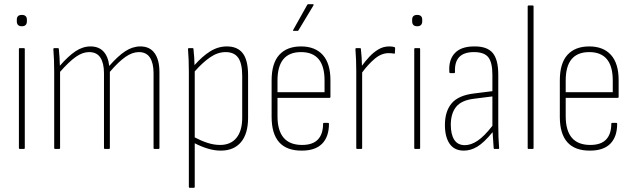

<svg xmlns="http://www.w3.org/2000/svg" viewBox="-20 -709 3018 914"><path d="M74 0Q70 0 70 -4V-476Q70 -480 74 -480H94Q98 -480 98 -476V-4Q98 0 94 0ZM84 -584Q60 -584 60 -608V-615Q60 -638 84 -638Q108 -638 108 -615V-608Q108 -584 84 -584Z M242 0Q238 0 238 -4V-368Q238 -426 234 -475Q234 -480 238 -480H256Q260 -480 260 -476Q264 -437 265 -396Q305 -442 339.5 -465Q374 -488 411 -488Q450 -488 472.5 -464Q495 -440 500 -395Q541 -442 576 -465Q611 -488 648 -488Q693 -488 716 -456Q739 -424 739 -365V-4Q739 0 735 0H716Q711 0 711 -4V-361Q711 -408 694 -434.5Q677 -461 641 -461Q610 -461 577 -438Q544 -415 503 -367V-4Q503 0 499 0H479Q475 0 475 -4V-361Q475 -408 458 -434.5Q441 -461 404 -461Q373 -461 340.5 -438Q308 -415 266 -367V-4Q266 0 262 0Z M883 185Q879 185 879 181V-369Q879 -396 878 -423.5Q877 -451 875 -475Q875 -480 879 -480H897Q901 -480 901 -476Q903 -456 904.5 -435.5Q906 -415 906 -399Q943 -441 980.5 -464.5Q1018 -488 1060 -488Q1111 -488 1136 -455Q1161 -422 1161 -350V-149Q1161 -72 1127 -32Q1093 8 1031 8Q1001 8 969.5 -1.5Q938 -11 907 -27V181Q907 185 903 185ZM1054 -461Q1016 -461 980 -436Q944 -411 907 -369V-55Q937 -39 967.5 -29Q998 -19 1028 -19Q1078 -19 1105.5 -52.5Q1133 -86 1133 -149V-348Q1133 -407 1114 -434Q1095 -461 1054 -461Z M1417 8Q1273 9 1273 -153V-326Q1273 -408 1309.5 -448Q1346 -488 1413 -488Q1480 -488 1516.5 -447.5Q1553 -407 1553 -327V-248Q1553 -243 1549 -243H1301V-156Q1301 -19 1418 -19Q1469 -19 1493.5 -45Q1518 -71 1518 -120Q1518 -124 1522 -124H1542Q1546 -124 1546 -120Q1546 -58 1513.5 -25Q1481 8 1417 8ZM1301 -270H1525V-326Q1525 -461 1413 -461Q1301 -461 1301 -326ZM1378 -562Q1373 -562 1376 -567L1442 -685Q1444 -689 1447 -689H1469Q1475 -689 1472 -683L1401 -565Q1400 -562 1396 -562Z M1680 0Q1676 0 1676 -4V-368Q1676 -425 1672 -475Q1672 -480 1676 -480H1694Q1698 -480 1698 -476Q1700 -456 1701.5 -435Q1703 -414 1703 -396Q1718 -417 1738 -438.5Q1758 -460 1781.5 -474Q1805 -488 1833 -488Q1848 -488 1857 -485Q1861 -484 1861 -480Q1861 -468 1860 -458Q1860 -452 1854 -454Q1844 -456 1830 -456Q1795 -456 1763 -428.5Q1731 -401 1704 -364V-4Q1704 0 1700 0Z M1956 0Q1952 0 1952 -4V-476Q1952 -480 1956 -480H1976Q1980 -480 1980 -476V-4Q1980 0 1976 0ZM1966 -584Q1942 -584 1942 -608V-615Q1942 -638 1966 -638Q1990 -638 1990 -615V-608Q1990 -584 1966 -584Z M2188 8Q2143 8 2120.5 -24.5Q2098 -57 2098 -114Q2098 -179 2130 -217Q2162 -255 2236 -264L2324 -275V-352Q2324 -412 2304.5 -436.5Q2285 -461 2236 -461Q2141 -461 2146 -366Q2146 -361 2142 -361H2123Q2119 -361 2119 -367Q2115 -424 2145 -456Q2175 -488 2237 -488Q2298 -489 2325 -457.5Q2352 -426 2352 -353V-112Q2352 -82 2353 -55Q2354 -28 2356 -5Q2357 0 2352 0H2334Q2330 0 2330 -5Q2327 -44 2325 -80Q2284 -30 2252.5 -11Q2221 8 2188 8ZM2126 -115Q2126 -69 2142.5 -43.5Q2159 -18 2193 -18Q2222 -18 2253.5 -39Q2285 -60 2324 -110V-250L2237 -239Q2177 -232 2151.5 -200.5Q2126 -169 2126 -115Z M2496 0Q2492 0 2492 -4V-679Q2492 -683 2496 -683H2516Q2520 -683 2520 -679V-4Q2520 0 2516 0Z M2789 8Q2645 9 2645 -153V-326Q2645 -408 2681.5 -448Q2718 -488 2785 -488Q2852 -488 2888.5 -447.5Q2925 -407 2925 -327V-248Q2925 -243 2921 -243H2673V-156Q2673 -19 2790 -19Q2841 -19 2865.5 -45Q2890 -71 2890 -120Q2890 -124 2894 -124H2914Q2918 -124 2918 -120Q2918 -58 2885.5 -25Q2853 8 2789 8ZM2673 -270H2897V-326Q2897 -461 2785 -461Q2673 -461 2673 -326Z"/></svg>

Font: Sofia Sans Cond ExtraLight
Style: Regular
Weight: 200
Width: 3
Designer: Botio Nikoltchev, Ani Petrova
Foundry: lettersoup
Version: Version 4.100; ttfautohint (v1.8.3)